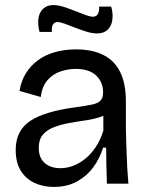

<svg xmlns="http://www.w3.org/2000/svg" viewBox="-20 -725 583 758"><path d="M192 13Q150 13 116 -3Q82 -19 62 -51Q42 -83 42 -133Q42 -172 56.5 -200.5Q71 -229 100 -248Q129 -267 172.5 -280Q216 -293 275 -301Q318 -307 342.5 -312Q367 -317 377 -328Q387 -339 387 -360Q387 -401 359.5 -427Q332 -453 278 -453Q249 -453 219 -443Q189 -433 167.5 -408.5Q146 -384 141 -342L57 -366Q64 -407 83 -437Q102 -467 131 -488Q160 -509 198 -519.5Q236 -530 280 -530Q344 -530 388 -508Q432 -486 454.5 -440.5Q477 -395 477 -324V-214Q478 -181 479 -144Q480 -107 482 -70Q484 -33 487 0H402Q401 -36 400 -71Q399 -106 399 -142H387Q374 -100 348.5 -65Q323 -30 284 -8.5Q245 13 192 13ZM219 -61Q243 -61 267.5 -70Q292 -79 315 -97Q338 -115 357 -143Q376 -171 388 -209V-288L415 -287Q400 -271 374 -262.5Q348 -254 316 -249.5Q284 -245 251.5 -239Q219 -233 192 -222.5Q165 -212 149 -193Q133 -174 133 -141Q133 -102 156.5 -81.5Q180 -61 219 -61ZM363 -593Q344 -593 321.5 -600Q299 -607 277 -615.5Q255 -624 236.5 -631Q218 -638 207 -638Q195 -638 189 -628Q183 -618 185 -599H136Q128 -630 132 -654Q136 -678 151.5 -691.5Q167 -705 190 -705Q209 -705 231 -698Q253 -691 275.5 -682Q298 -673 317 -666Q336 -659 347 -659Q361 -659 367 -671Q373 -683 371 -699H419Q427 -671 423.5 -646.5Q420 -622 405 -607.5Q390 -593 363 -593Z"/></svg>

Font: Bricolage Grotesque 36pt
Style: Regular
Weight: 400
Designer: Mathieu Triay
Foundry: Atelier Triay
Version: Version 1.001;gftools[0.9.33.dev8+g029e19f]